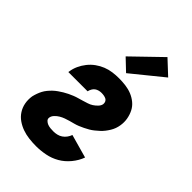

<svg xmlns="http://www.w3.org/2000/svg" viewBox="-232 -865 964 964"><g transform="rotate(45 250.0 -383.5)"><path d="M215 8Q190 8 165 5Q140 2 117.5 -6Q95 -14 75.5 -27.5Q56 -41 43 -61Q30 -81 25.5 -105Q21 -129 25 -155Q28 -168 32.5 -180.5Q37 -193 43 -204.5Q49 -216 58 -227Q67 -238 77 -247.5Q87 -257 98.5 -265Q110 -273 121.5 -280Q133 -287 145.5 -293Q158 -299 170.5 -304Q183 -309 196 -312.5Q209 -316 221.5 -320Q234 -324 247 -328Q260 -332 271.5 -339.5Q283 -347 293 -357.5Q303 -368 305 -380Q306 -389 302.5 -396.5Q299 -404 292 -407.5Q285 -411 276.5 -412.5Q268 -414 259 -414Q250 -414 240.5 -411.5Q231 -409 223.5 -403.5Q216 -398 211 -389Q206 -380 204 -371V-370H67L68 -375Q71 -397 80.5 -418Q90 -439 105 -458Q120 -477 139.5 -491Q159 -505 180.5 -513.5Q202 -522 224.5 -525Q247 -528 269 -528Q293 -528 316.5 -525Q340 -522 361 -513.5Q382 -505 399.5 -490.5Q417 -476 427 -456Q437 -436 441 -413Q445 -390 441 -366Q439 -353 434.5 -340.5Q430 -328 423 -316.5Q416 -305 407.5 -294Q399 -283 388.5 -273.5Q378 -264 367.5 -255.5Q357 -247 345 -240Q333 -233 320.5 -227Q308 -221 296 -216Q284 -211 270.5 -207.5Q257 -204 244.5 -200.5Q232 -197 219.5 -192.5Q207 -188 195 -181Q183 -174 173 -163.5Q163 -153 161 -141Q159 -130 166.5 -122.5Q174 -115 183.5 -111.5Q193 -108 203.5 -107Q214 -106 225 -106Q237 -106 250 -109Q263 -112 274 -119.5Q285 -127 293 -138Q301 -149 305 -161L430 -126Q419 -95 396 -67Q373 -39 343.5 -22Q314 -5 280.5 1.5Q247 8 215 8ZM276 -571 215 -629 366 -775 441 -705Z"/></g></svg>

Font: Iosevka Term Curly Heavy
Style: Italic
Weight: 900
Italic angle: -9°
Designer: Belleve Invis
Foundry: Belleve Invis
Version: Version 32.3.0